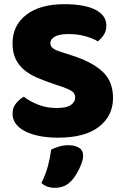

<svg xmlns="http://www.w3.org/2000/svg" viewBox="-20 -643 591 919"><path d="M237 -241Q193 -256 157 -271.5Q121 -287 95 -309Q69 -331 54.5 -361.5Q40 -392 40 -436Q40 -521 105.5 -572Q171 -623 289 -623Q332 -623 369 -617Q406 -611 432.5 -598.5Q459 -586 474 -566.5Q489 -547 489 -521Q489 -495 477 -476.5Q465 -458 448 -445Q426 -459 389 -469.5Q352 -480 308 -480Q263 -480 242 -467.5Q221 -455 221 -436Q221 -421 234 -411.5Q247 -402 273 -394L326 -377Q420 -347 470.5 -300.5Q521 -254 521 -174Q521 -89 454 -36.5Q387 16 257 16Q211 16 171.5 8.5Q132 1 102.5 -13.5Q73 -28 56.5 -49.5Q40 -71 40 -99Q40 -128 57 -148.5Q74 -169 94 -180Q122 -158 162.5 -142Q203 -126 251 -126Q300 -126 320 -141Q340 -156 340 -176Q340 -196 324 -206.5Q308 -217 279 -227ZM321 223Q304 241 284.5 248.5Q265 256 242 256Q204 256 178 233Q199 191 209.5 151.5Q220 112 225 73Q241 65 262.5 58.5Q284 52 306 52Q338 52 358 64Q378 76 378 104Q378 116 372.5 132.5Q367 149 359 165.5Q351 182 341 197.5Q331 213 321 223Z"/></svg>

Font: Baloo Bhaijaan
Style: Regular
Weight: 400
Designer: Devika Bhansali and Ek Type
Foundry: Ek Type
Version: Version 1.443;PS 1.000;hotconv 16.6.51;makeotf.lib2.5.65220;